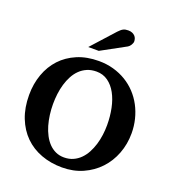

<svg xmlns="http://www.w3.org/2000/svg" viewBox="-164 -1055 1085 1198"><g transform="rotate(20 378.0 -456.5)"><path d="M559.1 -328.1Q559.1 -386.7 548.1 -439.7Q537.1 -492.7 515.1 -532.7Q493.2 -572.8 460.2 -596.4Q427.2 -620.1 383.8 -620.1Q349.1 -620.1 321.8 -608.4Q294.4 -596.7 273.7 -576.4Q252.9 -556.2 238.3 -528.8Q223.6 -501.5 214.4 -470Q205.1 -438.5 200.9 -404.5Q196.8 -370.6 196.8 -336.9Q196.8 -301.3 201.4 -266.1Q206.1 -231 215.3 -198.7Q224.6 -166.5 239.3 -138.7Q253.9 -110.8 273.4 -90.6Q293 -70.3 318.1 -58.6Q343.3 -46.9 374 -46.9Q407.2 -46.9 434.1 -58.8Q460.9 -70.8 481.4 -91.3Q502 -111.8 516.6 -139.2Q531.2 -166.5 540.8 -197.8Q550.3 -229 554.7 -262.5Q559.1 -295.9 559.1 -328.1ZM720.2 -332Q720.2 -260.3 696 -197Q671.9 -133.8 627.4 -86.4Q583 -39.1 521 -11.5Q459 16.1 383.8 16.1Q309.1 16.1 245.4 -7.6Q181.6 -31.2 135.5 -76.7Q89.4 -122.1 63.2 -188.5Q37.1 -254.9 37.1 -339.8Q37.1 -413.6 60.1 -477.3Q83 -541 126.2 -587.4Q169.4 -633.8 232.2 -660.4Q294.9 -687 375 -687Q426.8 -687 472.7 -674.1Q518.6 -661.1 556.9 -637.9Q595.2 -614.7 625.5 -582.3Q655.8 -549.8 676.8 -510.3Q697.8 -470.7 709 -425.5Q720.2 -380.4 720.2 -332ZM539.6 -876.5Q539.6 -871.6 537.4 -865.5Q535.2 -859.4 531.7 -853.5Q528.3 -847.7 523.4 -842.5Q518.6 -837.4 513.7 -834.5L351.6 -746.1H281.7L418.5 -897.5Q427.2 -906.7 434.3 -912.8Q441.4 -918.9 448.5 -922.6Q455.6 -926.3 463.4 -927.7Q471.2 -929.2 481.4 -929.2Q497.6 -929.2 508.5 -924.3Q519.5 -919.4 526.6 -911.9Q533.7 -904.3 536.6 -894.8Q539.6 -885.3 539.6 -876.5Z"/></g></svg>

Font: Charis SIL Phon
Style: Bold
Weight: 700
Foundry: SIL International
Version: Version 5.000